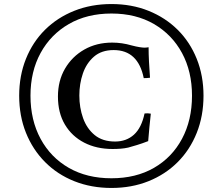

<svg xmlns="http://www.w3.org/2000/svg" viewBox="-20 -791 1103 951"><path d="M988 -317Q988 -217 954.5 -133Q921 -49 860 12Q799 73 715.5 106.5Q632 140 532 140Q432 140 348 106.5Q264 73 203 11.5Q142 -50 108.5 -133.5Q75 -217 75 -317Q75 -416 108.5 -499.5Q142 -583 203 -643.5Q264 -704 348 -737.5Q432 -771 532 -771Q632 -771 715.5 -737.5Q799 -704 860 -643.5Q921 -583 954.5 -499.5Q988 -416 988 -317ZM931 -317Q931 -437 881.5 -528.5Q832 -620 742.5 -672Q653 -724 532 -724Q411 -724 321 -672Q231 -620 181 -528.5Q131 -437 131 -317Q131 -196 181 -103.5Q231 -11 321 40.5Q411 92 532 92Q653 92 742.5 40.5Q832 -11 881.5 -103.5Q931 -196 931 -317ZM727 -228Q723 -195 720 -161Q717 -127 714 -92Q683 -80 658 -72.5Q633 -65 615 -60Q597 -56 577.5 -54.5Q558 -53 538 -53Q458 -53 397 -84.5Q336 -116 301.5 -174Q267 -232 267 -313Q267 -391 302 -451Q337 -511 397.5 -545.5Q458 -580 536 -580Q584 -580 632 -566Q655 -560 671 -557.5Q687 -555 695 -555Q700 -555 705.5 -555.5Q711 -556 716 -557Q716 -523 718 -485Q720 -447 723 -406Q716 -405 708 -404.5Q700 -404 692 -404Q664 -543 543 -543Q483 -543 445.5 -510.5Q408 -478 390.5 -427Q373 -376 373 -318Q373 -258 391.5 -206Q410 -154 449 -122Q488 -90 550 -90Q606 -90 643.5 -124Q681 -158 696 -229Q712 -231 727 -228Z"/></svg>

Font: Tiro Gurmukhi
Style: Regular
Weight: 400
Designer: Gurmukhi: John Hudson & Fiona Ross. Latin: John Hudson.
Foundry: Tiro Typeworks Ltd.
Version: Version 1.52